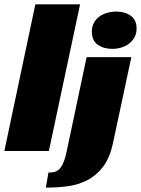

<svg xmlns="http://www.w3.org/2000/svg" viewBox="-30 -692 646 880"><path d="M194 0H-10L132 -672H337ZM488 -37Q473 33 441.5 73.5Q410 114 368 135Q326 156 277.5 162Q229 168 180 168L192 99Q207 99 219.5 96Q232 93 242 83Q252 73 260.5 53.5Q269 34 276 0L367 -430H572ZM596 -561Q596 -538 586.5 -521Q577 -504 561.5 -492Q546 -480 526 -474Q506 -468 485 -468Q445 -468 418 -487Q391 -506 391 -547Q391 -569 400 -586.5Q409 -604 424.5 -615.5Q440 -627 460.5 -633Q481 -639 503 -639Q542 -639 569 -620Q596 -601 596 -561Z"/></svg>

Font: Racing Sans One
Style: Regular
Weight: 400
Designer: Pablo Impallari, Rodrigo Fuenzalida
Foundry: Pablo Impallari, Rodrigo Fuenzalida
Version: Version 1.001; ttfautohint (v0.8) -G 200 -r 50